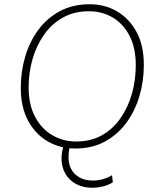

<svg xmlns="http://www.w3.org/2000/svg" viewBox="-20 -690 739 905"><path d="M414 195Q373 195 340 178Q307 161 288.5 129.5Q270 98 270 56Q270 41 273 24.5Q276 8 280 -7L312 -9Q303 21 303 50Q303 102 334.5 131.5Q366 161 418 161Q442 161 465 154.5Q488 148 508 136L512 169Q492 182 466 188.5Q440 195 414 195ZM335 10Q264 10 206 -23Q148 -56 113 -120Q78 -184 78 -276Q78 -353 99 -424Q120 -495 161.5 -550.5Q203 -606 263.5 -638Q324 -670 403 -670Q474 -670 531.5 -636.5Q589 -603 623.5 -539.5Q658 -476 658 -384Q658 -307 637 -236.5Q616 -166 575 -110.5Q534 -55 474 -22.5Q414 10 335 10ZM340 -23Q408 -23 460.5 -52.5Q513 -82 548.5 -133.5Q584 -185 602 -249Q620 -313 620 -383Q620 -464 591 -520.5Q562 -577 512 -607Q462 -637 399 -637Q330 -637 277 -607.5Q224 -578 188 -527Q152 -476 133.5 -412Q115 -348 115 -277Q115 -197 145 -140Q175 -83 226 -53Q277 -23 340 -23Z"/></svg>

Font: Kantumruy Pro ExtraLight
Style: Italic
Weight: 250
Italic angle: -13°
Version: Version 1.002